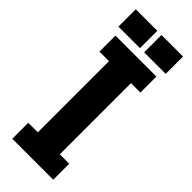

<svg xmlns="http://www.w3.org/2000/svg" viewBox="-275 -877 908 908"><g transform="rotate(45 179.0 -423.0)"><path d="M42 0V-107H106V-583H42V-690H316V-583H253V-107H316V0ZM22 -730V-846H166V-730ZM194 -730V-846H338V-730Z"/></g></svg>

Font: Mozilla Headline ExtraLight
Style: Regular
Weight: 200
Designer: Studio DRAMA
Foundry: Studio DRAMA
Version: Version 1.000